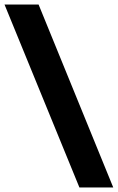

<svg xmlns="http://www.w3.org/2000/svg" viewBox="-35 -749 522 851"><path d="M317 82 -15 -729H136L467 82Z"/></svg>

Font: Mona Sans SemiExpanded
Style: Bold
Weight: 700
Width: 6
Designer: Deni Anggara
Foundry: GitHub
Version: Version 2.000